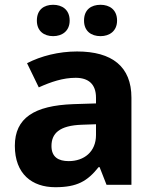

<svg xmlns="http://www.w3.org/2000/svg" viewBox="-20 -772 644 802"><path d="M134 -686C134 -642 164 -621 202 -621C239 -621 271 -642 271 -686C271 -732 239 -752 202 -752C164 -752 134 -732 134 -686ZM331 -686C331 -642 361 -621 400 -621C437 -621 469 -642 469 -686C469 -732 437 -752 400 -752C361 -752 331 -732 331 -686ZM302 -557C225 -557 151 -538 93 -508L142 -407C193 -430 243 -447 296 -447C349 -447 381 -421 381 -364V-340L286 -337C123 -331 42 -279 42 -163C42 -45 114 10 211 10C302 10 345 -15 392 -74H396L425 0H529V-364C529 -494 448 -557 302 -557ZM323 -251 381 -253V-208C381 -138 331 -99 267 -99C224 -99 195 -116 195 -162C195 -214 227 -248 323 -251Z"/></svg>

Font: Noto Kufi Arabic
Style: Bold
Weight: 700
Designer: Monotype Design Team, David Williams, Khaled Hosny
Foundry: Google LLC
Version: Version 2.109